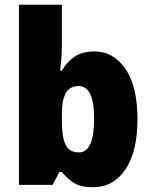

<svg xmlns="http://www.w3.org/2000/svg" viewBox="-20 -780 639 810"><path d="M241 -588Q241 -564 239 -537Q237 -510 234 -482H241Q262 -519 295 -541Q328 -563 378 -563Q459 -563 509.5 -489Q560 -415 560 -278Q560 -140 509 -65Q458 10 372 10Q322 10 293.5 -7.5Q265 -25 241 -54H230L202 0H60V-760H241ZM312 -417Q275 -417 258 -388Q241 -359 241 -298V-269Q241 -201 257 -169Q273 -137 313 -137Q377 -137 377 -280Q377 -417 312 -417Z"/></svg>

Font: Noto Sans Ethiopic SemiCondensed Black
Style: Regular
Weight: 900
Width: 4
Designer: Monotype Design Team
Foundry: Monotype Imaging Inc.
Version: Version 2.102; ttfautohint (v1.8.4.7-5d5b)